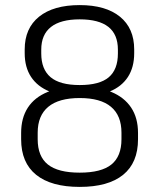

<svg xmlns="http://www.w3.org/2000/svg" viewBox="-20 -727 625 754"><path d="M293 7Q181 7 122 -40.5Q63 -88 63 -180V-205Q63 -264 89.5 -304.5Q116 -345 167.5 -366Q219 -387 293 -387Q366 -387 417 -366Q468 -345 495 -304.5Q522 -264 522 -205V-180Q522 -88 463.5 -40.5Q405 7 293 7ZM293 -49Q378 -49 417.5 -81Q457 -113 457 -180V-206Q457 -273 416 -307.5Q375 -342 293 -342Q211 -342 169.5 -307.5Q128 -273 128 -206V-180Q128 -113 168 -81Q208 -49 293 -49ZM293 -348Q223 -348 175 -367.5Q127 -387 102 -425Q77 -463 77 -518V-533Q77 -616 133.5 -661.5Q190 -707 293 -707Q395 -707 451 -661.5Q507 -616 507 -533V-518Q507 -463 482.5 -425Q458 -387 410.5 -367.5Q363 -348 293 -348ZM293 -393Q371 -393 407 -423.5Q443 -454 443 -517V-532Q443 -592 405.5 -621.5Q368 -651 293 -651Q218 -651 180 -621Q142 -591 142 -532V-517Q142 -455 178.5 -424Q215 -393 293 -393Z"/></svg>

Font: Pathway Extreme SemiCondensed ExtraLight
Style: Regular
Weight: 250
Width: 4
Version: Version 1.001;gftools[0.9.26]